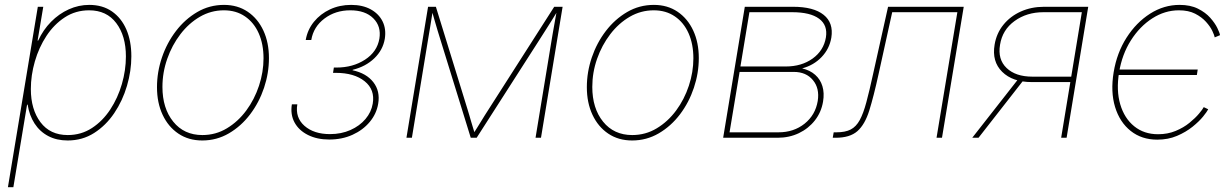

<svg xmlns="http://www.w3.org/2000/svg" viewBox="-20 -569 5089 793"><path d="M12.7 204.1 136.2 -541H158.7L135.3 -401.4H137.7Q158.2 -445.8 190.9 -479Q223.6 -512.2 264.2 -530.5Q304.7 -548.8 348.6 -548.8Q403.8 -548.8 442.6 -521.7Q481.4 -494.6 502 -447Q522.5 -399.4 522.5 -336.4Q522.5 -275.9 504.4 -214.4Q486.3 -152.8 451.9 -101.8Q417.5 -50.8 368.9 -19.8Q320.3 11.2 259.3 11.2Q213.9 11.2 179.2 -7.1Q144.5 -25.4 122.8 -58.8Q101.1 -92.3 94.2 -136.7H91.8L35.2 204.1ZM259.8 -11.2Q315.4 -11.2 359.9 -40.3Q404.3 -69.3 435.5 -116.9Q466.8 -164.6 483.4 -221.9Q500 -279.3 500 -335.9Q500 -420.9 460.2 -473.6Q420.4 -526.4 348.1 -526.4Q292 -526.4 247.6 -497.3Q203.1 -468.3 171.9 -420.7Q140.6 -373 124 -315.4Q107.4 -257.8 107.4 -201.2Q107.4 -117.2 147.2 -64.2Q187 -11.2 259.8 -11.2Z M815.4 11.2Q758.8 11.2 716.8 -17.1Q674.8 -45.4 651.6 -95Q628.4 -144.5 628.4 -209Q628.4 -271.5 648.9 -331.8Q669.4 -392.1 706.8 -440.9Q744.1 -489.7 794.7 -519.3Q845.2 -548.8 905.3 -548.8Q961.4 -548.8 1003.2 -520.5Q1044.9 -492.2 1067.9 -442.6Q1090.8 -393.1 1090.8 -329.1Q1090.8 -267.1 1070.6 -206.5Q1050.3 -146 1013.2 -96.9Q976.1 -47.9 925.5 -18.3Q875 11.2 815.4 11.2ZM815.9 -11.2Q871.1 -11.2 917.2 -39.1Q963.4 -66.9 997.3 -112.8Q1031.2 -158.7 1049.8 -215.1Q1068.4 -271.5 1068.4 -328.1Q1068.4 -386.7 1048.6 -431.4Q1028.8 -476.1 991.9 -501.2Q955.1 -526.4 904.8 -526.4Q851.6 -526.4 805.7 -499.8Q759.8 -473.1 725.1 -427.7Q690.4 -382.3 670.7 -325.9Q650.9 -269.5 650.9 -210Q650.9 -121.6 695.6 -66.4Q740.2 -11.2 815.9 -11.2Z M1339.8 7.3Q1289.6 7.3 1252 -11.5Q1214.4 -30.3 1196.5 -63.2Q1178.7 -96.2 1185.5 -138.2H1208Q1198.7 -83.5 1237.5 -49.3Q1276.4 -15.1 1342.8 -15.1Q1389.6 -15.1 1427.5 -32Q1465.3 -48.8 1489.5 -77.4Q1513.7 -106 1519.5 -141.1Q1529.3 -198.7 1486.1 -233.4Q1442.9 -268.1 1366.7 -268.1H1355.5L1358.9 -290H1369.6Q1437.5 -290 1487.5 -322.5Q1537.6 -355 1546.9 -409.2Q1555.2 -460 1522 -493.2Q1488.8 -526.4 1426.8 -526.4Q1365.2 -526.4 1320.1 -492.4Q1274.9 -458.5 1265.6 -403.8H1242.7Q1250 -446.3 1276.6 -479Q1303.2 -511.7 1343 -530.3Q1382.8 -548.8 1430.2 -548.8Q1477.5 -548.8 1511 -530.5Q1544.4 -512.2 1560.1 -480.7Q1575.7 -449.2 1569.3 -408.7Q1561.5 -362.3 1525.9 -328.1Q1490.2 -293.9 1437 -280.8L1436 -278.8Q1493.2 -266.6 1522 -229.5Q1550.8 -192.4 1542 -140.6Q1535.2 -99.1 1507.1 -65.4Q1479 -31.7 1435.8 -12.2Q1392.6 7.3 1339.8 7.3Z M1658.7 0 1748 -541H1780.3L1911.1 -117.2Q1915 -105 1918.7 -92Q1922.4 -79.1 1926 -66.7Q1929.7 -54.2 1933.6 -41.5Q1937.5 -28.8 1941.4 -16.1H1934.6Q1942.9 -28.8 1950.7 -41.5Q1958.5 -54.2 1966.3 -66.7Q1974.1 -79.1 1981.9 -92Q1989.7 -105 1998 -117.2L2269 -541H2303.7L2214.4 0H2191.9L2257.8 -400.4Q2260.3 -415.5 2262.9 -430.9Q2265.6 -446.3 2268.3 -461.4Q2271 -476.6 2273.7 -491.9Q2276.4 -507.3 2279.3 -522.5H2282.2Q2270 -502.4 2257.1 -481.9Q2244.1 -461.4 2231.4 -441.4Q2218.8 -421.4 2205.6 -400.9L1948.7 0H1924.3L1800.3 -400.9Q1793.9 -421.4 1787.8 -441.4Q1781.7 -461.4 1775.9 -481.9Q1770 -502.4 1764.2 -522.5H1767.1Q1764.6 -507.3 1762.2 -491.9Q1759.8 -476.6 1757.3 -461.4Q1754.9 -446.3 1752.2 -430.9Q1749.5 -415.5 1747.1 -400.4L1681.2 0Z M2590.8 11.2Q2534.2 11.2 2492.2 -17.1Q2450.2 -45.4 2427 -95Q2403.8 -144.5 2403.8 -209Q2403.8 -271.5 2424.3 -331.8Q2444.8 -392.1 2482.2 -440.9Q2519.5 -489.7 2570.1 -519.3Q2620.6 -548.8 2680.7 -548.8Q2736.8 -548.8 2778.6 -520.5Q2820.3 -492.2 2843.3 -442.6Q2866.2 -393.1 2866.2 -329.1Q2866.2 -267.1 2845.9 -206.5Q2825.7 -146 2788.6 -96.9Q2751.5 -47.9 2700.9 -18.3Q2650.4 11.2 2590.8 11.2ZM2591.3 -11.2Q2646.5 -11.2 2692.6 -39.1Q2738.8 -66.9 2772.7 -112.8Q2806.6 -158.7 2825.2 -215.1Q2843.8 -271.5 2843.8 -328.1Q2843.8 -386.7 2824 -431.4Q2804.2 -476.1 2767.3 -501.2Q2730.5 -526.4 2680.2 -526.4Q2627 -526.4 2581.1 -499.8Q2535.2 -473.1 2500.5 -427.7Q2465.8 -382.3 2446 -325.9Q2426.3 -269.5 2426.3 -210Q2426.3 -121.6 2470.9 -66.4Q2515.6 -11.2 2591.3 -11.2Z M2966.8 0 3056.2 -541H3255.4Q3340.3 -541 3381.8 -507.8Q3423.3 -474.6 3413.6 -413.6Q3405.8 -367.2 3373.3 -333.3Q3340.8 -299.3 3293 -286.6Q3325.7 -278.8 3346.9 -260Q3368.2 -241.2 3376.7 -213.1Q3385.3 -185.1 3379.4 -149.4Q3372.1 -105.5 3345.7 -71.8Q3319.3 -38.1 3279.5 -19Q3239.7 0 3191.4 0ZM2993.2 -22.5H3195.3Q3258.3 -22.5 3303 -58.1Q3347.7 -93.8 3357.4 -151.9Q3365.7 -204.1 3337.6 -238Q3309.6 -272 3258.3 -272H3034.7ZM3038.1 -294.4H3225.1Q3290.5 -294.4 3336.2 -327.1Q3381.8 -359.9 3391.1 -414.1Q3399.4 -464.8 3363 -491.7Q3326.7 -518.6 3252 -518.6H3075.2Z M3419.4 0 3423.3 -22.5H3435.1Q3471.2 -22.5 3493.7 -34.2Q3516.1 -45.9 3531 -73.2Q3545.9 -100.6 3558.3 -147Q3570.8 -193.4 3585.9 -262.7L3647.9 -541H3960.4L3870.6 0H3848.1L3934.1 -518.6H3665L3608.4 -261.7Q3588.4 -170.4 3570.3 -112.5Q3552.2 -54.7 3521.2 -27.3Q3490.2 0 3431.2 0Z M4385.3 0H4362.8L4448.2 -518.6H4289.6Q4220.7 -518.6 4170.4 -482.2Q4120.1 -445.8 4110.4 -384.3Q4100.1 -323.7 4137.5 -288.1Q4174.8 -252.4 4244.1 -252.4H4415L4411.6 -230H4241.2Q4162.1 -230 4119.1 -272.5Q4076.2 -314.9 4087.9 -384.3Q4095.7 -431.6 4124.3 -466.8Q4152.8 -502 4196.3 -521.5Q4239.7 -541 4292.5 -541H4474.6ZM4021.5 0H3995.6L4188 -245.6H4213.4Z M4759.8 7.8Q4695.3 7.8 4649.9 -28.3Q4604.5 -64.5 4585.4 -127.4Q4566.4 -190.4 4579.6 -270.5Q4592.8 -350.6 4632.8 -413.3Q4672.9 -476.1 4730 -512.5Q4787.1 -548.8 4852.1 -548.8Q4896.5 -548.8 4927.7 -533.2Q4959 -517.6 4978.5 -495.6Q4998 -473.6 5007.8 -453.4Q5017.6 -433.1 5019 -423.8L4997.1 -414.6Q4995.6 -423.3 4987.1 -441.4Q4978.5 -459.5 4960.9 -479Q4943.4 -498.5 4916 -512.5Q4888.7 -526.4 4849.1 -526.4Q4791 -526.4 4739.3 -493.2Q4687.5 -460 4650.9 -402.3Q4614.3 -344.7 4602.1 -270.5Q4589.8 -195.8 4606.9 -137.9Q4624 -80.1 4664.6 -47.4Q4705.1 -14.6 4763.2 -14.6Q4802.7 -14.6 4835.7 -28.3Q4868.7 -42 4892.8 -61.8Q4917 -81.5 4932.1 -99.6Q4947.3 -117.7 4951.7 -126.5L4970.2 -117.7Q4965.3 -107.9 4949 -87.6Q4932.6 -67.4 4905.3 -45.4Q4877.9 -23.4 4841.3 -7.8Q4804.7 7.8 4759.8 7.8ZM4592.3 -259.3 4595.7 -281.7H4926.8L4923.3 -259.3Z"/></svg>

Font: Inter 17pt Thin
Style: Italic
Weight: 250
Italic angle: -9.3988°
Version: Version 4.001;git-66647c0bb